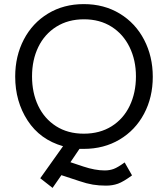

<svg xmlns="http://www.w3.org/2000/svg" viewBox="-20 -716 818 935"><path d="M287 -4Q175 -36 114.5 -129Q54 -222 54 -343Q54 -443 96 -523.5Q138 -604 214 -650Q290 -696 388 -696Q487 -696 563.5 -649.5Q640 -603 682 -522Q724 -441 724 -342Q724 -242 681.5 -162Q639 -82 562.5 -36.5Q486 9 388 9H367L323 74L386 95Q443 114 490 114Q514 114 534 106.5Q554 99 587 75L623 138Q581 169 554.5 178.5Q528 188 496 188Q462 188 432 183Q402 178 367 166L279 137L236 199L176 152ZM642 -344Q642 -423 611 -486.5Q580 -550 523 -586Q466 -622 389 -622Q312 -622 254.5 -586Q197 -550 166.5 -487Q136 -424 136 -344Q136 -264 166 -201Q196 -138 253 -101.5Q310 -65 388 -65Q466 -65 523.5 -101Q581 -137 611.5 -200.5Q642 -264 642 -344Z"/></svg>

Font: Bellota Text
Style: Bold
Weight: 700
Designer: Kemie Guaida
Foundry: Kemie Guaida
Version: Version 4.001